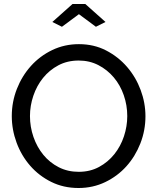

<svg xmlns="http://www.w3.org/2000/svg" viewBox="-20 -936 788 961"><path d="M242 -826 343 -916H407L508 -826L460 -802L375 -865L290 -802ZM373 5Q298 5 236.5 -25.5Q175 -56 131 -106.5Q87 -157 63 -222Q39 -287 39 -355Q39 -426 64.5 -491Q90 -556 135 -606Q180 -656 241.5 -685.5Q303 -715 375 -715Q450 -715 511 -683.5Q572 -652 616 -601Q660 -550 684 -485.5Q708 -421 708 -354Q708 -283 682.5 -218Q657 -153 612.5 -103.5Q568 -54 506.5 -24.5Q445 5 373 5ZM130 -355Q130 -301 147.5 -250.5Q165 -200 197 -161Q229 -122 274 -99Q319 -76 374 -76Q431 -76 476 -100.5Q521 -125 552.5 -164.5Q584 -204 600.5 -254Q617 -304 617 -355Q617 -409 599.5 -459.5Q582 -510 549.5 -548.5Q517 -587 472.5 -610Q428 -633 374 -633Q317 -633 272 -609Q227 -585 195.5 -546Q164 -507 147 -457Q130 -407 130 -355Z"/></svg>

Font: IngvarSans
Style: Regular
Weight: 500
Version: Version 3.000